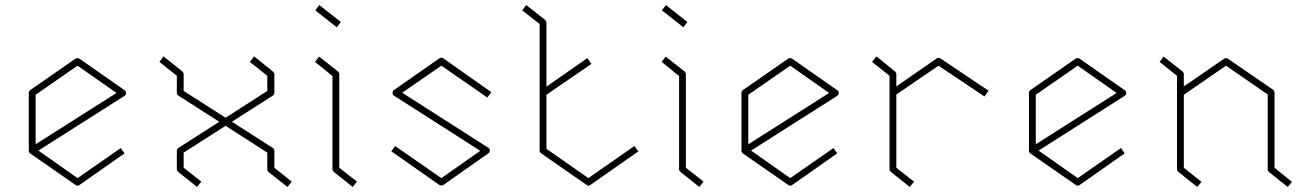

<svg xmlns="http://www.w3.org/2000/svg" viewBox="-20 -782 5180 760"><path d="M473 -425Q479 -420 479 -414Q479 -406 472 -402L132 -186L287 -77L458 -196L473 -175L295 -50Q292 -47 287 -47Q282 -47 279 -50L99 -175Q94 -179 94 -186V-414Q94 -421 99 -425L279 -550Q286 -554 294 -550ZM121 -211 441 -414 287 -522 121 -407Z M1066 -186V-118L1135 -63L1118 -42L1043 -101Q1038 -106 1038 -111V-178L873 -284L707 -178V-118L777 -63L760 -42L686 -101Q680 -107 680 -111V-186Q680 -192 687 -197L848 -300L687 -403Q680 -408 680 -414V-482L611 -537L627 -559L702 -499Q707 -494 707 -488V-422L873 -316L1038 -422V-482L969 -537L986 -559L1060 -499Q1066 -493 1066 -489V-414Q1066 -408 1059 -403L898 -300L1059 -197Q1066 -192 1066 -186Z M1323 -488V-118L1393 -63L1376 -42L1302 -101Q1296 -107 1296 -111V-481L1227 -537L1243 -558L1318 -499Q1323 -494 1323 -488ZM1313 -674 1228 -741 1244 -762 1329 -695Z M1909 -396 1727 -522 1572 -415 1913 -197Q1919 -194 1919 -186Q1919 -180 1913 -175L1735 -50Q1733 -48 1727 -48Q1721 -48 1719 -50L1529 -183L1544 -204L1727 -77L1881 -185L1540 -403Q1534 -406 1534 -414Q1534 -422 1540 -426L1719 -551Q1727 -556 1735 -551L1925 -417Z M2309 -77 2491 -204 2507 -183 2317 -50Q2314 -47 2309 -47Q2305 -47 2302 -50L2122 -175Q2116 -180 2116 -186V-687L2047 -741L2063 -762L2138 -703Q2143 -698 2143 -692V-439L2305 -552L2321 -529L2143 -407V-193Z M2695 -488V-118L2765 -63L2748 -42L2674 -101Q2668 -107 2668 -111V-481L2599 -537L2615 -558L2690 -499Q2695 -494 2695 -488ZM2685 -674 2600 -741 2616 -762 2701 -695Z M3294 -425Q3300 -420 3300 -414Q3300 -406 3293 -402L2953 -186L3108 -77L3279 -196L3294 -175L3116 -50Q3113 -47 3108 -47Q3103 -47 3100 -50L2920 -175Q2915 -179 2915 -186V-414Q2915 -421 2920 -425L3100 -550Q3107 -554 3115 -550ZM2942 -211 3262 -414 3108 -522 2942 -407Z M3688 -551Q3695 -555 3702 -551L3893 -423L3877 -400L3695 -522L3528 -408V-118L3598 -63L3581 -42L3507 -101Q3501 -107 3501 -111V-482L3432 -537L3449 -559L3523 -499Q3528 -494 3528 -488V-440Z M4432 -425Q4438 -420 4438 -414Q4438 -406 4431 -402L4091 -186L4246 -77L4417 -196L4432 -175L4254 -50Q4251 -47 4246 -47Q4241 -47 4238 -50L4058 -175Q4053 -179 4053 -186V-414Q4053 -421 4058 -425L4238 -550Q4245 -554 4253 -550ZM4080 -211 4400 -414 4246 -522 4080 -407Z M5025 -415V-118L5094 -62L5077 -42L5003 -101Q4998 -106 4998 -111V-408L4833 -522L4666 -407V-118L4736 -62L4719 -42L4645 -101Q4639 -107 4639 -111V-482L4570 -537L4586 -558L4661 -499Q4666 -494 4666 -488V-440L4826 -550Q4833 -554 4840 -550L5019 -427Q5025 -422 5025 -415Z"/></svg>

Font: Envoyer
Style: Regular
Weight: 400
Version: Version 0.1